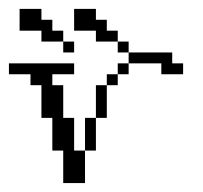

<svg xmlns="http://www.w3.org/2000/svg" viewBox="-20 -410 455 430"><path d="M170.4 -72.8V-146H194.8V-72.8ZM194.8 -146V-219.2H219.2V-146ZM219.2 -219.2V-243.7H243.7V-219.2ZM121.6 0V-72.8H97.2V-146H72.8V-219.2H48.3V-243.7H0V-268.1H146V-243.7H97.2V-219.2H121.6V-146H146V-72.8H170.4V0ZM243.7 -243.7V-268.1H268.1V-243.7ZM341.3 -243.7V-268.1H268.1V-292.5H365.7V-268.1H390.1V-243.7ZM121.6 -292.5V-316.9H146V-292.5ZM243.7 -292.5V-316.9H268.1V-292.5ZM72.8 -316.9V-341.3H23.9V-390.1H72.8V-365.7H97.2V-341.3H121.6V-316.9ZM194.8 -316.9V-341.3H146V-390.1H194.8V-365.7H219.2V-341.3H243.7V-316.9Z"/></svg>

Font: FS Mondwest Regular
Style: Regular
Weight: 400
Designer: NZWStudios2024
Foundry: https://fontstruct.com
Version: Version 1.0